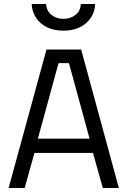

<svg xmlns="http://www.w3.org/2000/svg" viewBox="-20 -938 636 958"><path d="M23 0 212 -691H385L573 0H493L444 -175H152L103 0ZM169 -246H427L324 -623H272ZM296 -785Q249 -785 214.5 -802Q180 -819 160 -849Q140 -879 138 -918H210Q212 -884 236.5 -864Q261 -844 296 -844Q332 -844 357 -864Q382 -884 383 -918H455Q453 -879 433 -849Q413 -819 378.5 -802Q344 -785 296 -785Z"/></svg>

Font: Cairo
Style: Regular
Weight: 400
Designer: Mohamed Gaber, Accademia di Belle Arti di Urbino
Foundry: Kief Type Foundry, Accademia di Belle Arti di Urbino
Version: Version 3.120